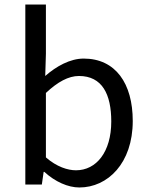

<svg xmlns="http://www.w3.org/2000/svg" viewBox="-20 -816 658 849"><path d="M331 13C456 13 567 -94 567 -281C567 -447 491 -557 350 -557C290 -557 229 -523 180 -480L183 -578V-796H92V0H165L173 -56H176C224 -12 281 13 331 13ZM316 -63C280 -63 231 -78 183 -120V-405C235 -454 283 -480 329 -480C432 -480 472 -399 472 -279C472 -144 406 -63 316 -63Z"/></svg>

Font: Noto Sans CJK JP Regular
Style: Regular
Weight: 400
Designer: Ryoko NISHIZUKA (kana & ideographs); Paul D. Hunt (Latin, Greek & Cyrillic); Wenlong ZHANG (bopomofo); Sandoll Communica
Foundry: Adobe Systems Incorporated
Version: Version 1.001;PS 1.001;hotconv 1.0.78;makeotf.lib2.5.61930